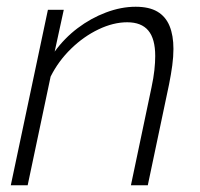

<svg xmlns="http://www.w3.org/2000/svg" viewBox="-20 -549 592 569"><path d="M122 -520H169L142 -396Q171 -436 210 -465.5Q249 -495 294 -512Q339 -529 382 -529Q422 -529 446.5 -514.5Q471 -500 482.5 -472Q494 -444 494 -404Q494 -381 490.5 -355Q487 -329 481 -299L418 0H368L429 -290Q435 -318 437.5 -341Q440 -364 440 -383Q440 -434 419.5 -458.5Q399 -483 357 -483Q316 -483 272 -462Q228 -441 190.5 -404.5Q153 -368 130 -322L62 0H12Z"/></svg>

Font: Raleway Thin Light
Style: Italic
Weight: 300
Italic angle: -12°
Version: Version 4.026